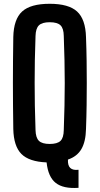

<svg xmlns="http://www.w3.org/2000/svg" viewBox="-20 -828 514 989"><path d="M384.5 139.5Q306 145 267 114.2Q228 83.5 220 8.5Q130 5 90.2 -35Q50.5 -75 48.5 -163.5Q47.5 -229.5 47 -287.8Q46.5 -346 46.5 -401.5Q46.5 -457 47 -514.8Q47.5 -572.5 48.5 -637Q50.5 -729 94 -768.8Q137.5 -808.5 236 -808.5Q333.5 -808.5 377 -768.8Q420.5 -729 423 -637Q425.5 -572 426.2 -514.2Q427 -456.5 427 -400.8Q427 -345 426.2 -287Q425.5 -229 423 -163.5Q421.5 -98 399.2 -60Q377 -22 330 -6Q328.5 24.5 342 37.2Q355.5 50 384.5 46.5ZM236 -86.5Q275.5 -86.5 291.8 -102.5Q308 -118.5 308.5 -158Q311 -224 312.2 -283.5Q313.5 -343 313.5 -400.2Q313.5 -457.5 312.2 -517Q311 -576.5 308.5 -642.5Q308 -681.5 291.8 -697.5Q275.5 -713.5 236 -713.5Q197 -713.5 180.5 -697.5Q164 -681.5 163 -642.5Q160.5 -577.5 159.5 -518.2Q158.5 -459 158.5 -401.8Q158.5 -344.5 159.5 -284.8Q160.5 -225 163 -158Q164 -118.5 180.5 -102.5Q197 -86.5 236 -86.5Z"/></svg>

Font: Big Shoulders Text Thin
Style: Bold
Weight: 700
Version: Version 2.002